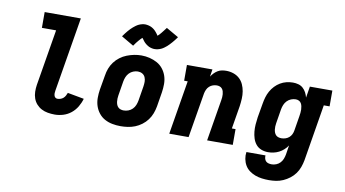

<svg xmlns="http://www.w3.org/2000/svg" viewBox="-91 -1001 2582 1438"><g transform="rotate(10 1200.0 -282.0)"><path d="M356 8Q329 8 303 3.5Q277 -1 255 -12.5Q233 -24 216.5 -42.5Q200 -61 191.5 -85Q183 -109 182.5 -135.5Q182 -162 186 -188L257 -615H149V-735H424L330 -169Q328 -159 328 -149.5Q328 -140 330.5 -131.5Q333 -123 339.5 -117.5Q346 -112 356 -112Q367 -112 379 -116Q391 -120 400 -128Q409 -136 415 -147Q421 -158 425 -169L550 -146Q541 -114 523.5 -84.5Q506 -55 479.5 -33.5Q453 -12 420.5 -2Q388 8 356 8Z M856 8Q824 8 793 2Q762 -4 735.5 -18.5Q709 -33 690 -57Q671 -81 661.5 -110Q652 -139 652 -171Q652 -203 657 -235L676 -345Q680 -373 690 -399.5Q700 -426 717.5 -449.5Q735 -473 759 -491Q783 -509 810 -519.5Q837 -530 864.5 -535.5Q892 -541 920 -541Q952 -541 982.5 -533.5Q1013 -526 1039.5 -511.5Q1066 -497 1085 -473Q1104 -449 1113.5 -420Q1123 -391 1123 -359Q1123 -327 1118 -295L1100 -185Q1095 -157 1085 -130.5Q1075 -104 1057.5 -80.5Q1040 -57 1016 -39Q992 -21 965.5 -10.5Q939 0 911 4Q883 8 856 8ZM859 -112Q877 -112 894.5 -118.5Q912 -125 925.5 -138.5Q939 -152 946 -169.5Q953 -187 956 -204L974 -314Q977 -333 977 -351Q977 -369 970 -385Q963 -401 948 -409.5Q933 -418 914 -418Q897 -418 879.5 -411Q862 -404 849 -390.5Q836 -377 829 -360Q822 -343 819 -326L801 -216Q799 -204 798.5 -191.5Q798 -179 799.5 -167.5Q801 -156 805 -145.5Q809 -135 817 -127Q825 -119 836 -115.5Q847 -112 859 -112ZM845 -602 751 -657Q760 -670 769 -681.5Q778 -693 786 -702.5Q794 -712 802.5 -720.5Q811 -729 819 -736Q827 -743 838 -751Q849 -759 860 -764Q871 -769 883.5 -772Q896 -775 908 -775Q913 -775 919 -774Q925 -773 930.5 -772Q936 -771 941.5 -769Q947 -767 952 -765Q957 -763 961.5 -760Q966 -757 970 -754.5Q974 -752 979 -747.5Q984 -743 987.5 -739Q991 -735 994.5 -731Q998 -727 1000.5 -723.5Q1003 -720 1006 -716Q1009 -712 1012 -707Q1020 -714 1025.5 -720Q1031 -726 1038 -734.5Q1045 -743 1053 -753.5Q1061 -764 1071 -777L1165 -723Q1156 -710 1147 -698.5Q1138 -687 1129.5 -677.5Q1121 -668 1113 -659.5Q1105 -651 1097 -644Q1089 -637 1078 -629Q1067 -621 1056 -616Q1045 -611 1032.5 -608Q1020 -605 1008 -605Q1002 -605 996.5 -605.5Q991 -606 985.5 -607.5Q980 -609 974.5 -610.5Q969 -612 964 -614.5Q959 -617 954.5 -620Q950 -623 946 -625.5Q942 -628 937 -632.5Q932 -637 928 -641Q924 -645 921 -649Q918 -653 915.5 -656.5Q913 -660 909.5 -664.5Q906 -669 903 -672Q896 -665 890.5 -659.5Q885 -654 878 -645.5Q871 -637 862.5 -626.5Q854 -616 845 -602Z M1226 0 1294 -410H1267V-530H1461L1452 -474Q1462 -489 1474 -501.5Q1486 -514 1501 -523Q1516 -532 1532.5 -535Q1549 -538 1565 -538Q1594 -538 1620.5 -529Q1647 -520 1666.5 -502Q1686 -484 1697 -459.5Q1708 -435 1712.5 -408Q1717 -381 1715.5 -352Q1714 -323 1710 -295L1681 -120H1709V0H1514L1566 -314Q1568 -326 1569 -337.5Q1570 -349 1569 -360.5Q1568 -372 1565 -382.5Q1562 -393 1555 -401.5Q1548 -410 1537.5 -414Q1527 -418 1515 -418Q1500 -418 1485 -413Q1470 -408 1458 -397Q1446 -386 1439.5 -371.5Q1433 -357 1430 -342L1373 0Z M2021 213Q1994 213 1967 209.5Q1940 206 1916 197Q1892 188 1871.5 173Q1851 158 1838 136Q1825 114 1820 87.5Q1815 61 1819 35H1964Q1963 47 1966 59Q1969 71 1977 79Q1985 87 1997 90Q2009 93 2021 93Q2038 93 2055.5 86Q2073 79 2085.5 65.5Q2098 52 2104.5 35Q2111 18 2114 1L2125 -69Q2113 -51 2096.5 -36Q2080 -21 2060.5 -11Q2041 -1 2020 3.5Q1999 8 1978 8Q1951 8 1926.5 -1.5Q1902 -11 1886 -30.5Q1870 -50 1862 -75Q1854 -100 1851.5 -126.5Q1849 -153 1851 -180.5Q1853 -208 1857 -235L1876 -345Q1880 -369 1887 -393Q1894 -417 1906.5 -439.5Q1919 -462 1937 -481Q1955 -500 1977 -513Q1999 -526 2023.5 -532Q2048 -538 2073 -538Q2094 -538 2114 -532.5Q2134 -527 2149 -513.5Q2164 -500 2173.5 -482Q2183 -464 2188 -444L2202 -530H2373V-410H2329L2258 20Q2253 47 2243.5 73.5Q2234 100 2217.5 123Q2201 146 2177.5 164Q2154 182 2128 193.5Q2102 205 2075 209Q2048 213 2021 213ZM2059 -112Q2074 -112 2089.5 -117Q2105 -122 2117 -132.5Q2129 -143 2136 -158Q2143 -173 2145 -188L2163 -298Q2165 -311 2166.5 -324Q2168 -337 2167.5 -349.5Q2167 -362 2164.5 -374.5Q2162 -387 2156 -397Q2150 -407 2139 -412.5Q2128 -418 2115 -418Q2097 -418 2079.5 -411Q2062 -404 2049 -390.5Q2036 -377 2029 -360Q2022 -343 2019 -326L2001 -216Q1999 -204 1998.5 -191.5Q1998 -179 1999.5 -167.5Q2001 -156 2005 -145.5Q2009 -135 2016.5 -127Q2024 -119 2035.5 -115.5Q2047 -112 2059 -112Z"/></g></svg>

Font: Iosevka Curly Slab HvEx
Style: Italic
Weight: 900
Width: 7
Italic angle: -9°
Monospace: yes
Designer: Belleve Invis
Foundry: Belleve Invis
Version: Version 11.1.0; ttfautohint (v1.8.3)